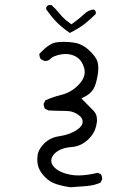

<svg xmlns="http://www.w3.org/2000/svg" viewBox="-20 -642 540 779"><path d="M176.8 -621.6Q170.9 -618.2 167.5 -612.3V-604Q183.6 -580.6 204.1 -558.1Q224.1 -536.1 263.2 -508.3Q298.3 -525.9 322.8 -544.4Q347.2 -564 368.7 -585.4V-594.7Q365.7 -600.6 359.9 -603.5Q338.4 -601.1 322.8 -585.9Q301.3 -565.9 277.3 -548.8L269.5 -543.5Q253.9 -554.7 247.1 -560.5Q230 -575.2 218.3 -590.8Q204.6 -607.9 188.5 -621.6ZM376.5 59.1Q331.5 69.8 298.8 69.8Q282.7 69.8 268.1 67.4Q222.7 59.1 200.7 37.1Q188 24.4 188 9.8Q188 -5.4 201.7 -19Q224.6 -42 270.5 -45.4Q310.1 -48.3 340.8 -79.1Q366.2 -104.5 371.6 -138.7Q373.5 -147.9 373.5 -153.3Q373.5 -168.9 369.6 -177.5Q365.7 -186 360.4 -191.9Q338.4 -214.4 310.1 -242.7L326.2 -251Q347.2 -262.2 358.2 -279.5Q369.1 -296.9 375.5 -332.5Q378.9 -350.6 378.9 -364.7Q378.9 -378.9 376 -390.1Q370.1 -411.6 341.3 -438.2Q312.5 -464.8 278.8 -469.2Q258.3 -472.2 241 -472.2Q223.6 -472.2 208.5 -470.2Q196.8 -468.8 182.1 -460Q162.6 -448.2 139.6 -423.3Q139.6 -422.9 139.6 -419.7Q139.6 -416.5 141.1 -411.6Q142.6 -406.7 145.5 -401.9L159.7 -395Q161.1 -394.5 164.6 -394.5Q168 -394.5 172.9 -396Q177.7 -397.5 182.1 -400.9Q189.5 -409.2 200.9 -413.8Q212.4 -418.5 224.6 -420.7Q236.8 -422.9 246.1 -422.9Q267.6 -422.9 285.6 -413.6Q312 -399.9 321.3 -366.2Q323.7 -358.4 323.7 -350.1Q323.7 -322.3 296.4 -295.4Q267.1 -266.1 227.5 -256.8Q194.3 -248.5 164.1 -234.9L157.7 -222.2Q157.2 -220.7 157.2 -219Q157.2 -217.3 157.5 -214.8Q157.7 -212.4 158.7 -210Q159.7 -205.1 162.6 -200.7L177.2 -193.8Q222.7 -191.9 247.6 -191.9Q278.3 -191.9 301.8 -172.9Q315.4 -162.1 315.4 -148.4Q315.4 -131.3 294.4 -116.7Q264.6 -95.7 220.7 -89.4Q183.6 -84 159.4 -60.1Q135.3 -36.1 132.3 -10.3Q131.3 -2 131.3 5.4Q131.3 23.9 137.2 39.1Q146 61 165.5 79.1Q184.6 97.7 210 105.5Q236.8 113.8 266.1 117.7Q298.3 115.7 330.3 113Q362.3 110.4 387.7 99.1L394 86.4Q394.5 85 394.5 84Q394.5 72.8 389.2 64.9Z"/></svg>

Font: NaikaiFont
Style: ExtraLight
Weight: 200
Version: Version 1.89